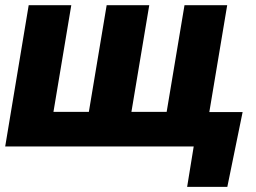

<svg xmlns="http://www.w3.org/2000/svg" viewBox="-25 -566 990 742"><path d="M912.6 -132.8 853.5 156.2H698.2L723.6 0H666.5L687.5 -132.8ZM85.9 -545.9H250.5L181.6 -133.8H318.4L387.2 -545.9H551.8L482.9 -133.8H619.1L688 -545.9H853L761.7 0H-4.9Z"/></svg>

Font: Inter Tight ExtraBold
Style: Italic
Weight: 800
Italic angle: -9.39999°
Designer: Rasmus Andersson
Foundry: rsms
Version: Version 3.004